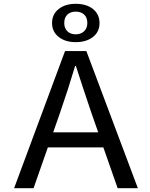

<svg xmlns="http://www.w3.org/2000/svg" viewBox="-20 -987 787 1007"><path d="M321 -719H433L703 0H597L522 -214H231L156 0H54ZM253 -866Q253 -912 287.5 -939.5Q322 -967 377 -967Q434 -967 468 -939.5Q502 -912 502 -866Q502 -820 467.5 -793Q433 -766 377 -766Q322 -766 287.5 -793.5Q253 -821 253 -866ZM438 -866Q438 -895 421.5 -910.5Q405 -926 377 -926Q350 -926 333.5 -910.5Q317 -895 317 -866Q317 -839 333.5 -823Q350 -807 377 -807Q404 -807 421 -823Q438 -839 438 -866ZM495 -293 458 -399Q408 -547 378 -641H374Q338 -520 296 -399L259 -293Z"/></svg>

Font: Nebula Sans Medium
Style: Regular
Weight: 500
Designer: Paul D. Hunt for Adobe (as Source Sans)
Foundry: Nebula Entertainment & Broadcasting LLC
Version: Version 1.010